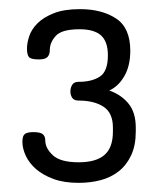

<svg xmlns="http://www.w3.org/2000/svg" viewBox="-20 -751 353 420"><path d="M152 -396Q190 -396 208.5 -412Q227 -428 227 -463V-472Q227 -504 206.5 -517.5Q186 -531 152 -531Q142 -531 138 -537Q134 -543 134 -551Q134 -559 138 -565.5Q142 -572 152 -572Q181 -572 198.5 -583.5Q216 -595 216 -630Q216 -660 201 -673.5Q186 -687 154 -687Q115 -687 102 -672.5Q89 -658 89 -642Q89 -632 84 -626.5Q79 -621 65 -621Q48 -621 43.5 -626Q39 -631 39 -645Q39 -657 44 -672Q49 -687 62 -700Q75 -713 97.5 -722Q120 -731 155 -731Q203 -731 234 -710.5Q265 -690 265 -640Q265 -607 252 -584.5Q239 -562 219 -553Q245 -544 261 -524.5Q277 -505 277 -472V-463Q277 -433 267 -411.5Q257 -390 240 -376.5Q223 -363 200.5 -357Q178 -351 152 -351Q120 -351 97 -359.5Q74 -368 59 -381Q44 -394 36.5 -410Q29 -426 29 -441Q29 -454 34.5 -458Q40 -462 53 -462Q68 -462 73.5 -457.5Q79 -453 79 -444Q79 -427 95.5 -411.5Q112 -396 152 -396Z"/></svg>

Font: Dosis
Style: Book
Weight: 400
Designer: EdgarTolentino, PabloImpallari, IginoMarini
Foundry: EdgarTolentino, PabloImpallari, IginoMarini
Version: Version 1.007